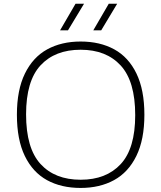

<svg xmlns="http://www.w3.org/2000/svg" viewBox="-20 -964 835 994"><path d="M67.5 -370Q67.5 -498.5 109 -583.2Q150.5 -668 224.5 -708.5Q298.5 -749 397.5 -749Q497.5 -749 571.5 -708.5Q645.5 -668 686.5 -583.2Q727.5 -498.5 727.5 -370Q727.5 -241.5 686 -156.8Q644.5 -72 570.5 -31.5Q496.5 9 397.5 9Q297 9 223.2 -31.5Q149.5 -72 108.5 -156.5Q67.5 -241 67.5 -370ZM680 -368Q680 -543 605 -624.8Q530 -706.5 397.5 -706.5Q265 -706.5 190 -625.8Q115 -545 115 -372Q115 -196.5 189.8 -115Q264.5 -33.5 397.5 -33.5Q530 -33.5 605 -114.5Q680 -195.5 680 -368ZM291 -807 371 -944.5H415L332 -807ZM463 -807 543 -944.5H586.5L504 -807Z"/></svg>

Font: Encode Sans Expanded ExtraLight
Style: Regular
Weight: 275
Width: 7
Designer: Multiple Designers
Foundry: Impallari Type
Version: Version 2.000